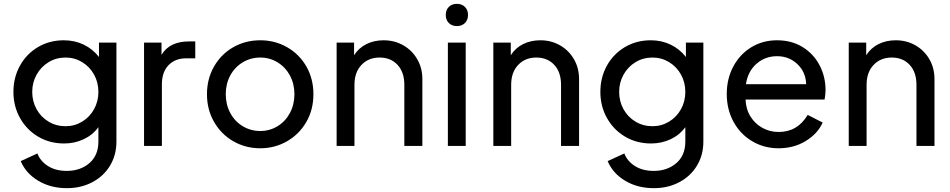

<svg xmlns="http://www.w3.org/2000/svg" viewBox="-20 -761 4953 1001"><path d="M88 79 175 39Q190 79 230 104.5Q270 130 328 130Q399 130 446 89.5Q493 49 493 -23V-98Q463 -57 416 -35Q369 -13 314 -13Q239 -13 179 -48.5Q119 -84 84.5 -145.5Q50 -207 50 -282Q50 -357 84 -418.5Q118 -480 178 -515.5Q238 -551 313 -551Q369 -551 416 -528.5Q463 -506 496 -464V-539H587V-23Q587 47 554 102Q521 157 462 188.5Q403 220 329 220Q244 220 179.5 181.5Q115 143 88 79ZM322 -103Q369 -103 408.5 -127Q448 -151 470.5 -192Q493 -233 493 -282Q493 -331 470.5 -372Q448 -413 408.5 -437Q369 -461 322 -461Q273 -461 233.5 -437Q194 -413 171 -372Q148 -331 148 -282Q148 -233 170.5 -192Q193 -151 233 -127Q273 -103 322 -103Z M731 -539H822V-475Q864 -545 965 -545H998V-457H951Q893 -457 858.5 -421Q824 -385 824 -321V0H731Z M1059 -270Q1059 -349 1095.5 -413.5Q1132 -478 1195.5 -514.5Q1259 -551 1337 -551Q1414 -551 1477.5 -514.5Q1541 -478 1577.5 -414Q1614 -350 1614 -270Q1614 -189 1577 -125Q1540 -61 1476.5 -24.5Q1413 12 1337 12Q1260 12 1196.5 -24.5Q1133 -61 1096 -125.5Q1059 -190 1059 -270ZM1337 -78Q1386 -78 1427 -103Q1468 -128 1491.5 -172Q1515 -216 1515 -270Q1515 -324 1491.5 -367.5Q1468 -411 1427 -436Q1386 -461 1337 -461Q1287 -461 1245.5 -436Q1204 -411 1180.5 -367.5Q1157 -324 1157 -270Q1157 -216 1180.5 -172Q1204 -128 1245.5 -103Q1287 -78 1337 -78Z M1735 -539H1826V-473Q1850 -511 1890 -531Q1930 -551 1980 -551Q2037 -551 2083 -524.5Q2129 -498 2155.5 -452Q2182 -406 2182 -349V0H2088V-319Q2088 -385 2052.5 -423Q2017 -461 1959 -461Q1901 -461 1864.5 -422.5Q1828 -384 1828 -319V0H1735Z M2315 -539H2408V0H2315ZM2362 -741Q2388 -741 2404 -725Q2420 -709 2420 -683Q2420 -657 2404 -641Q2388 -625 2362 -625Q2336 -625 2320 -641Q2304 -657 2304 -683Q2304 -709 2320 -725Q2336 -741 2362 -741Z M2552 -539H2643V-473Q2667 -511 2707 -531Q2747 -551 2797 -551Q2854 -551 2900 -524.5Q2946 -498 2972.5 -452Q2999 -406 2999 -349V0H2905V-319Q2905 -385 2869.5 -423Q2834 -461 2776 -461Q2718 -461 2681.5 -422.5Q2645 -384 2645 -319V0H2552Z M3148 79 3235 39Q3250 79 3290 104.5Q3330 130 3388 130Q3459 130 3506 89.5Q3553 49 3553 -23V-98Q3523 -57 3476 -35Q3429 -13 3374 -13Q3299 -13 3239 -48.5Q3179 -84 3144.5 -145.5Q3110 -207 3110 -282Q3110 -357 3144 -418.5Q3178 -480 3238 -515.5Q3298 -551 3373 -551Q3429 -551 3476 -528.5Q3523 -506 3556 -464V-539H3647V-23Q3647 47 3614 102Q3581 157 3522 188.5Q3463 220 3389 220Q3304 220 3239.5 181.5Q3175 143 3148 79ZM3382 -103Q3429 -103 3468.5 -127Q3508 -151 3530.5 -192Q3553 -233 3553 -282Q3553 -331 3530.5 -372Q3508 -413 3468.5 -437Q3429 -461 3382 -461Q3333 -461 3293.5 -437Q3254 -413 3231 -372Q3208 -331 3208 -282Q3208 -233 3230.5 -192Q3253 -151 3293 -127Q3333 -103 3382 -103Z M3769 -271Q3769 -351 3803.5 -415Q3838 -479 3897.5 -515Q3957 -551 4031 -551Q4108 -551 4165.5 -515Q4223 -479 4253.5 -419.5Q4284 -360 4284 -292Q4284 -269 4279 -242H3867Q3869 -191 3893 -153Q3917 -115 3955.5 -94Q3994 -73 4040 -73Q4138 -73 4191 -162L4269 -122Q4243 -64 4181 -26Q4119 12 4039 12Q3963 12 3901 -25Q3839 -62 3804 -126.5Q3769 -191 3769 -271ZM4183 -322Q4181 -385 4137.5 -426.5Q4094 -468 4031 -468Q3969 -468 3924 -428.5Q3879 -389 3869 -322Z M4405 -539H4496V-473Q4520 -511 4560 -531Q4600 -551 4650 -551Q4707 -551 4753 -524.5Q4799 -498 4825.5 -452Q4852 -406 4852 -349V0H4758V-319Q4758 -385 4722.5 -423Q4687 -461 4629 -461Q4571 -461 4534.5 -422.5Q4498 -384 4498 -319V0H4405Z"/></svg>

Font: Evergrow Sans 
Style: Medium
Weight: 500
Foundry: 10Web
Version: Version 1.000